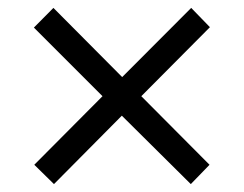

<svg xmlns="http://www.w3.org/2000/svg" viewBox="-20 -594 612 481"><path d="M505.9 -525.9 334 -353 504.9 -181.2 458 -132.8 285.2 -304.2 115.2 -132.8 65.9 -181.2 236.8 -353 64.9 -524.9 113.8 -574.2 286.1 -400.9 459 -574.2Z"/></svg>

Font: OpenSansHebrew-Regular
Style: Regular
Weight: 400
Foundry: Ascender Corporation, Yanek Iontef
Version: Version 2.001;PS 002.001;hotconv 1.0.70;makeotf.lib2.5.58329